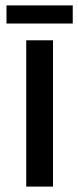

<svg xmlns="http://www.w3.org/2000/svg" viewBox="-20 -690 289 710"><path d="M176 0H77V-541H176ZM4 -603V-670H249V-603Z"/></svg>

Font: Medium
Style: Regular
Weight: 500
Designer: Fernando Haro
Foundry: deFharo
Version: Version 1.787